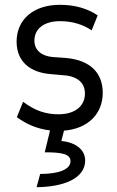

<svg xmlns="http://www.w3.org/2000/svg" viewBox="-20 -532 487 798"><path d="M147 191 132 246C244 245 334 210 334 135C334 91 296 60 235 54L246 11C346 3 407 -59 407 -146C407 -230 354 -282 255 -291L199 -295C153 -299 123 -323 123 -363C123 -414 165 -444 229 -444C284 -444 326 -429 361 -406L386 -468C343 -497 291 -512 229 -512C119 -512 49 -451 49 -359C49 -274 108 -230 191 -224L247 -219C307 -214 333 -184 333 -143C333 -93 294 -57 223 -57C172 -57 126 -71 76 -109L50 -45C91 -15 136 4 188 10L166 101C237 101 273 108 273 138C273 172 225 191 147 191Z"/></svg>

Font: Finlandica
Style: Regular
Weight: 400
Designer: Niklas Ekholm, Juho Hiilivirta, Jaakko Suomalainen
Foundry: Helsinki Type Studio
Version: Version 2.000;Glyphs 3.2 (3202)